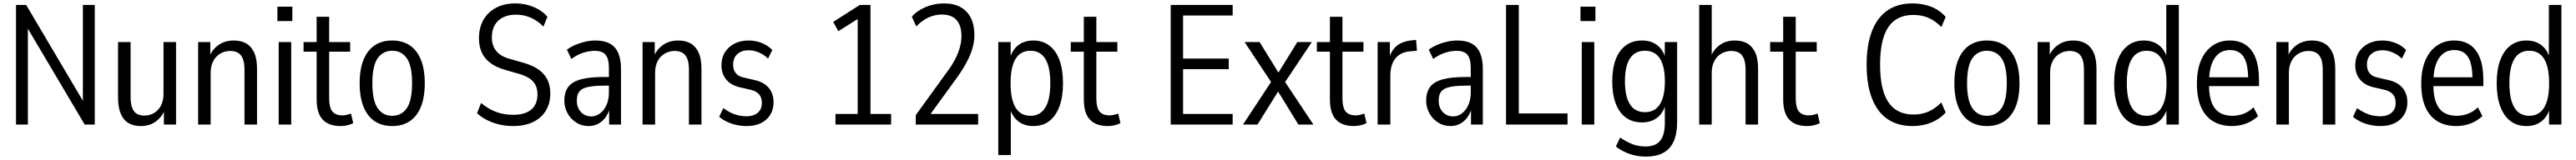

<svg xmlns="http://www.w3.org/2000/svg" viewBox="-20 -734 15156 943"><path d="M74.3 0V-705H133.9L496 -92.2H467.7V-705H537.6V0H478.2L115.4 -613.3H144.1V0Z M807.9 8.9Q767 8.9 737.1 -8.1Q707.2 -25.2 690.9 -62.6Q674.6 -100.1 674.6 -158.9V-486.3H748.3V-164.7Q748.3 -120.9 758.4 -96.5Q768.6 -72.1 786.8 -62.4Q805 -52.7 829.1 -52.7Q861 -52.7 886.4 -68Q911.9 -83.3 927 -111.8Q942.1 -140.4 942.1 -181.1V-486.3H1015.8V0H944.3V-95.2H952.5Q937.3 -49.2 899.8 -20.1Q862.3 8.9 807.9 8.9Z M1145.8 0V-486.3H1217.4V-391.3H1208.8Q1224.1 -437.6 1262.6 -466.5Q1301.1 -495.3 1356 -495.3Q1398.2 -495.3 1428.5 -478.1Q1458.7 -460.9 1475.5 -424.2Q1492.3 -387.5 1492.3 -327.7V0H1418.6V-321.4Q1418.6 -365.2 1408.2 -389.5Q1397.8 -413.7 1379 -423.7Q1360.1 -433.7 1335.3 -433.7Q1303.4 -433.7 1276.9 -418.6Q1250.4 -403.6 1235 -374.5Q1219.5 -345.5 1219.5 -304.8V0Z M1612.2 -610V-694.8H1700.1V-610ZM1619.8 0V-486.3H1693.5V0Z M1984.7 8.9Q1914 8.9 1878.5 -29.3Q1843 -67.6 1843 -148.6V-429.4H1766.2V-486.3H1843V-635H1916.7V-486.3H2040.3V-429.4H1916.7V-156.2Q1916.7 -99.8 1935.6 -76.9Q1954.5 -54 1995.4 -54Q2008.5 -54 2021.7 -57.4Q2035 -60.8 2045.4 -64.5L2058.4 -8.4Q2047.2 -1.5 2026.1 3.7Q2005 8.9 1984.7 8.9Z M2287.8 8.9Q2227.8 8.9 2185.1 -19.3Q2142.5 -47.5 2119.3 -103.7Q2096.2 -159.9 2096.2 -243.4Q2096.2 -326.7 2119.3 -382.8Q2142.5 -438.9 2185.1 -467.1Q2227.8 -495.3 2287.8 -495.3Q2347.7 -495.3 2390.4 -467.1Q2433 -438.9 2456.2 -382.8Q2479.3 -326.7 2479.3 -243.4Q2479.3 -159.9 2456.2 -103.7Q2433 -47.5 2390.4 -19.3Q2347.7 8.9 2287.8 8.9ZM2287.8 -51.5Q2342.9 -51.5 2373.7 -96.5Q2404.6 -141.5 2404.6 -243.9Q2404.6 -346.1 2373.7 -390.5Q2342.9 -434.9 2287.8 -434.9Q2233.1 -434.9 2202 -390.5Q2170.9 -346.1 2170.9 -243.9Q2170.9 -141.5 2202 -96.5Q2233.1 -51.5 2287.8 -51.5Z M2998.7 8.9Q2958.2 8.9 2919.5 0.1Q2880.7 -8.8 2846.8 -25.7Q2812.9 -42.7 2786.9 -66.5L2810.5 -127.1Q2838 -104.3 2867.7 -88.5Q2897.4 -72.7 2930.6 -65Q2963.9 -57.4 2999.5 -57.4Q3069.2 -57.4 3105.8 -88.1Q3142.4 -118.9 3142.4 -178Q3142.4 -209.3 3131.3 -232.1Q3120.1 -254.8 3096.3 -271.1Q3072.4 -287.4 3035.2 -298.3L2949.9 -322.8Q2873.9 -345.1 2836.1 -390.4Q2798.2 -435.7 2798.2 -508.8Q2798.2 -571.7 2824.7 -617.5Q2851.2 -663.4 2899.3 -688.6Q2947.3 -713.9 3011.9 -713.9Q3049.3 -713.9 3084.2 -704.8Q3119.2 -695.6 3148.9 -678.3Q3178.6 -661.1 3201 -635.5L3177.5 -577.2Q3142.9 -612.5 3102.4 -630Q3061.9 -647.6 3016 -647.6Q2971.9 -647.6 2939.9 -631.7Q2908 -615.7 2891 -586Q2873.9 -556.3 2873.9 -514.1Q2873.9 -466.3 2898.7 -435Q2923.4 -403.6 2972.4 -389L3057.7 -364.7Q3139.1 -341.9 3178.5 -297.6Q3217.9 -253.3 3217.9 -183.2Q3217.9 -124.2 3191.1 -80.8Q3164.3 -37.3 3115.2 -14.2Q3066 8.9 2998.7 8.9Z M3443.4 8.9Q3402.3 8.9 3369.7 -12.2Q3337.2 -33.3 3318.8 -67.4Q3300.4 -101.4 3300.4 -140.5Q3300.4 -191 3323.4 -221.7Q3346.5 -252.4 3397.7 -266.3Q3448.8 -280.3 3533.7 -280.3H3573.3V-229.4H3541.1Q3491.9 -229.4 3459.5 -224.8Q3427.1 -220.3 3408.4 -210.3Q3389.7 -200.3 3381.8 -183Q3374 -165.7 3374 -140.9Q3374 -99.7 3398 -73.8Q3422 -47.9 3459.7 -47.9Q3486.8 -47.9 3510.4 -65.6Q3534.1 -83.3 3548.4 -115.1Q3562.7 -146.8 3562.7 -188.8V-332.5Q3562.7 -386.4 3543.7 -410.4Q3524.7 -434.4 3479.4 -434.4Q3446.1 -434.4 3411.5 -423.2Q3376.9 -412.1 3341.6 -386.5L3315.6 -441.3Q3339 -458.6 3367 -470.3Q3395 -482.1 3425.2 -488.7Q3455.4 -495.3 3483.8 -495.3Q3535.6 -495.3 3568.7 -476.8Q3601.9 -458.3 3617.8 -421.2Q3633.8 -384.2 3633.8 -327V0H3564.1V-108.8H3571.5Q3563.2 -72 3544.8 -45.4Q3526.5 -18.9 3500.8 -5Q3475.1 8.9 3443.4 8.9Z M3760.8 0V-486.3H3832.4V-391.3H3823.8Q3839.1 -437.6 3877.6 -466.5Q3916.1 -495.3 3971 -495.3Q4013.2 -495.3 4043.5 -478.1Q4073.7 -460.9 4090.5 -424.2Q4107.3 -387.5 4107.3 -327.7V0H4033.6V-321.4Q4033.6 -365.2 4023.2 -389.5Q4012.8 -413.7 3994 -423.7Q3975.1 -433.7 3950.3 -433.7Q3918.4 -433.7 3891.9 -418.6Q3865.4 -403.6 3850 -374.5Q3834.5 -345.5 3834.5 -304.8V0Z M4373.9 8.9Q4342.1 8.9 4311.9 2.2Q4281.8 -4.5 4256.8 -16.6Q4231.8 -28.6 4211.8 -45.6L4235.7 -96.6Q4258.7 -80.2 4280.8 -69.4Q4302.9 -58.7 4325.6 -53.7Q4348.4 -48.7 4371.9 -48.7Q4414.1 -48.7 4438.4 -69.5Q4462.7 -90.4 4462.7 -127.3Q4462.7 -159.9 4445.7 -178.7Q4428.7 -197.6 4396.1 -205L4333.1 -219.5Q4280.4 -231.6 4252.7 -265.6Q4224.9 -299.7 4224.9 -348.2Q4224.9 -393.4 4245.3 -426Q4265.7 -458.6 4301.6 -477Q4337.5 -495.3 4384.4 -495.3Q4411.5 -495.3 4436.8 -488.8Q4462.1 -482.3 4484.3 -469.9Q4506.5 -457.5 4524.2 -439.2L4499 -388.5Q4481.9 -405.4 4463.1 -415.9Q4444.3 -426.4 4424.8 -432.2Q4405.4 -437.9 4385.4 -437.9Q4344 -437.9 4318.9 -415.6Q4293.7 -393.4 4293.7 -352.4Q4293.7 -323.3 4308.6 -303.6Q4323.4 -283.9 4356 -277L4419 -262.4Q4475.7 -249.8 4503.7 -215.5Q4531.6 -181.3 4531.6 -131.2Q4531.6 -89.2 4512.2 -57.4Q4492.8 -25.7 4457.4 -8.4Q4421.9 8.9 4373.9 8.9Z M4895.8 0V-62.4H5026.4V-641.9H5057.6L4912.5 -549.9L4882.5 -605L5039.3 -705H5101.6V-62.4H5223.1V0Z M5368.2 0V-55.5L5558.7 -319Q5581.8 -350.2 5599.2 -383.5Q5616.6 -416.9 5626.8 -451.7Q5637 -486.4 5637 -521Q5637 -583.3 5608.2 -615.8Q5579.5 -648.3 5521.7 -648.3Q5480.4 -648.3 5442.2 -630.6Q5404 -612.9 5371.4 -578.2L5344.9 -635.8Q5377.5 -672.6 5428.3 -693.3Q5479.1 -713.9 5534.5 -713.9Q5592.2 -713.9 5631.9 -692Q5671.6 -670 5692.4 -628.2Q5713.2 -586.4 5713.2 -528.2Q5713.2 -494.6 5704.9 -461.4Q5696.6 -428.2 5682 -396.2Q5667.4 -364.2 5648.6 -333.7Q5629.9 -303.1 5609.5 -275L5442 -44L5439.8 -62.4H5735.3V0Z M5853.8 180V-486.3H5926.6V-374.5H5917.6Q5930.7 -433.6 5967.2 -464.4Q6003.8 -495.3 6060.2 -495.3Q6115.3 -495.3 6154.3 -465.3Q6193.3 -435.3 6213.9 -379.5Q6234.5 -323.6 6234.5 -243.4Q6234.5 -163.9 6213.8 -107.5Q6193 -51 6154.5 -21Q6116 8.9 6060.4 8.9Q6003.8 8.9 5967.3 -22.2Q5930.9 -53.2 5917.6 -112.3H5927.5V180ZM6042.9 -51.5Q6100.8 -51.5 6130.3 -99.9Q6159.8 -148.2 6159.8 -243.4Q6159.8 -339.3 6130.3 -387.1Q6100.8 -434.9 6042.9 -434.9Q5984.8 -434.9 5955.4 -387Q5926.1 -339.1 5926.1 -243.4Q5926.1 -148.2 5955.4 -99.9Q5984.8 -51.5 6042.9 -51.5Z M6498.7 8.9Q6428 8.9 6392.5 -29.3Q6357 -67.6 6357 -148.6V-429.4H6280.2V-486.3H6357V-635H6430.7V-486.3H6554.3V-429.4H6430.7V-156.2Q6430.7 -99.8 6449.6 -76.9Q6468.5 -54 6509.4 -54Q6522.5 -54 6535.7 -57.4Q6549 -60.8 6559.4 -64.5L6572.4 -8.4Q6561.2 -1.5 6540.1 3.7Q6519 8.9 6498.7 8.9Z M6868.3 0V-705H7232.8V-642.5H6941.1V-388.9H7209.7V-326.4H6941.1V-62.5H7232.8V0Z M7293.7 0 7471.4 -270.2V-231.9L7302.8 -486.3H7391.3L7515.9 -283.7H7488.1L7613.4 -486.3H7698.8L7530.3 -234V-267.2L7707.8 0H7619.4L7487.6 -214.7H7512.6L7379.1 0Z M7946.7 8.9Q7876 8.9 7840.5 -29.3Q7805 -67.6 7805 -148.6V-429.4H7728.2V-486.3H7805V-635H7878.7V-486.3H8002.3V-429.4H7878.7V-156.2Q7878.7 -99.8 7897.6 -76.9Q7916.5 -54 7957.4 -54Q7970.5 -54 7983.7 -57.4Q7997 -60.8 8007.4 -64.5L8020.4 -8.4Q8009.2 -1.5 7988.1 3.7Q7967 8.9 7946.7 8.9Z M8085.8 0V-486.3H8157.8V-378.5H8149.8Q8163.2 -432.9 8195.4 -461.4Q8227.6 -489.8 8286.7 -496.3L8312 -498.8L8317.1 -435.2L8270.9 -430.8Q8219 -425.3 8189.7 -388.8Q8160.5 -352.3 8160.5 -286.6V0Z M8514.4 8.9Q8473.3 8.9 8440.7 -12.2Q8408.2 -33.3 8389.8 -67.4Q8371.4 -101.4 8371.4 -140.5Q8371.4 -191 8394.4 -221.7Q8417.5 -252.4 8468.7 -266.3Q8519.8 -280.3 8604.7 -280.3H8644.3V-229.4H8612.1Q8562.9 -229.4 8530.5 -224.8Q8498.1 -220.3 8479.4 -210.3Q8460.7 -200.3 8452.8 -183Q8445 -165.7 8445 -140.9Q8445 -99.7 8469 -73.8Q8493 -47.9 8530.7 -47.9Q8557.8 -47.9 8581.4 -65.6Q8605.1 -83.3 8619.4 -115.1Q8633.7 -146.8 8633.7 -188.8V-332.5Q8633.7 -386.4 8614.7 -410.4Q8595.7 -434.4 8550.4 -434.4Q8517.1 -434.4 8482.5 -423.2Q8447.9 -412.1 8412.6 -386.5L8386.6 -441.3Q8410 -458.6 8438 -470.3Q8466 -482.1 8496.2 -488.7Q8526.4 -495.3 8554.8 -495.3Q8606.6 -495.3 8639.7 -476.8Q8672.9 -458.3 8688.8 -421.2Q8704.8 -384.2 8704.8 -327V0H8635.1V-108.8H8642.5Q8634.2 -72 8615.8 -45.4Q8597.5 -18.9 8571.8 -5Q8546.1 8.9 8514.4 8.9Z M8841.3 0V-705H8916.4V-65.5H9203V0Z M9279.2 -610V-694.8H9367.1V-610ZM9286.8 0V-486.3H9360.5V0Z M9664 188.9Q9614.7 188.9 9570.5 174.1Q9526.4 159.2 9487.4 129.8L9512.5 76.6Q9539.3 94.7 9563.4 106.5Q9587.4 118.3 9611.6 123.8Q9635.8 129.3 9661.7 129.3Q9720.5 129.3 9748 95.7Q9775.5 62.2 9775.5 -9.2V-133.7H9783.8Q9771.5 -74.2 9734.4 -43.3Q9697.4 -12.5 9640.7 -12.5Q9586 -12.5 9546.7 -40.8Q9507.4 -69.2 9486.8 -123.5Q9466.2 -177.9 9466.2 -254.1Q9466.2 -330.9 9486.8 -384.6Q9507.4 -438.3 9546.8 -466.8Q9586.2 -495.3 9641 -495.3Q9698.1 -495.3 9734.9 -464.3Q9771.7 -433.3 9783.8 -374.3H9775.3V-486.3H9848V-14.4Q9848 53.3 9827.8 98.9Q9807.6 144.5 9766.7 166.7Q9725.8 188.9 9664 188.9ZM9658.5 -72.9Q9716.8 -72.9 9746.3 -118.9Q9775.8 -164.9 9775.8 -254.1Q9775.8 -344.1 9746.3 -389.5Q9716.8 -434.9 9658.5 -434.9Q9600.1 -434.9 9570.5 -389.6Q9540.9 -344.3 9540.9 -254.1Q9540.9 -164.7 9570.5 -118.8Q9600.1 -72.9 9658.5 -72.9Z M9977.8 0V-705H10051.5V-391.3H10043Q10058.3 -437.6 10095.7 -466.5Q10133.1 -495.3 10188 -495.3Q10230.2 -495.3 10260.5 -478.2Q10290.7 -461.2 10307.5 -424.5Q10324.3 -387.8 10324.3 -327.7V0H10250.6V-321.4Q10250.6 -365.2 10240.2 -389.5Q10229.8 -413.7 10211 -423.7Q10192.1 -433.7 10167.3 -433.7Q10135.4 -433.7 10108.9 -418.6Q10082.4 -403.6 10067 -374.5Q10051.5 -345.5 10051.5 -304.8V0Z M10613.7 8.9Q10543 8.9 10507.5 -29.3Q10472 -67.6 10472 -148.6V-429.4H10395.2V-486.3H10472V-635H10545.7V-486.3H10669.3V-429.4H10545.7V-156.2Q10545.7 -99.8 10564.6 -76.9Q10583.5 -54 10624.4 -54Q10637.5 -54 10650.7 -57.4Q10664 -60.8 10674.4 -64.5L10687.4 -8.4Q10676.2 -1.5 10655.1 3.7Q10634 8.9 10613.7 8.9Z M11232.8 8.9Q11145.2 8.9 11085.1 -32.8Q11024.9 -74.5 10993.9 -155.2Q10962.9 -235.9 10962.9 -352.2Q10962.9 -469.3 10994 -550Q11025.1 -630.8 11085.3 -672.4Q11145.5 -713.9 11233 -713.9Q11293.2 -713.9 11343.4 -694Q11393.6 -674.1 11428.1 -634.2L11402.6 -574.9Q11366.3 -611.6 11326.7 -628.8Q11287 -646 11238.3 -646Q11138.8 -646 11090.5 -574.1Q11042.1 -502.2 11042.1 -353Q11042.1 -204 11090.9 -131.5Q11139.6 -59 11239 -59Q11287 -59 11326.6 -76.2Q11366.1 -93.4 11402.3 -130.1L11428.1 -70.8Q11393.4 -32.2 11343.2 -11.6Q11293 8.9 11232.8 8.9Z M11670.8 8.9Q11610.8 8.9 11568.1 -19.3Q11525.5 -47.5 11502.3 -103.7Q11479.2 -159.9 11479.2 -243.4Q11479.2 -326.7 11502.3 -382.8Q11525.5 -438.9 11568.1 -467.1Q11610.8 -495.3 11670.8 -495.3Q11730.7 -495.3 11773.4 -467.1Q11816 -438.9 11839.2 -382.8Q11862.3 -326.7 11862.3 -243.4Q11862.3 -159.9 11839.2 -103.7Q11816 -47.5 11773.4 -19.3Q11730.7 8.9 11670.8 8.9ZM11670.8 -51.5Q11725.9 -51.5 11756.7 -96.5Q11787.6 -141.5 11787.6 -243.9Q11787.6 -346.1 11756.7 -390.5Q11725.9 -434.9 11670.8 -434.9Q11616.1 -434.9 11585 -390.5Q11553.9 -346.1 11553.9 -243.9Q11553.9 -141.5 11585 -96.5Q11616.1 -51.5 11670.8 -51.5Z M11968.8 0V-486.3H12040.4V-391.3H12031.8Q12047.1 -437.6 12085.6 -466.5Q12124.1 -495.3 12179 -495.3Q12221.2 -495.3 12251.5 -478.1Q12281.7 -460.9 12298.5 -424.2Q12315.3 -387.5 12315.3 -327.7V0H12241.6V-321.4Q12241.6 -365.2 12231.2 -389.5Q12220.8 -413.7 12202 -423.7Q12183.1 -433.7 12158.3 -433.7Q12126.4 -433.7 12099.9 -418.6Q12073.4 -403.6 12058 -374.5Q12042.5 -345.5 12042.5 -304.8V0Z M12593.2 8.9Q12538.7 8.9 12499.6 -21Q12460.4 -51 12439.8 -107.5Q12419.2 -163.9 12419.2 -243.4Q12419.2 -323.6 12439.9 -379.5Q12460.7 -435.3 12499.9 -465.3Q12539.2 -495.3 12593.5 -495.3Q12649.9 -495.3 12686.5 -464.4Q12723.1 -433.6 12735.6 -374.5H12726.1V-705H12799.8V0H12727.1V-112.3H12735.6Q12723.1 -52.8 12686.5 -21.9Q12649.9 8.9 12593.2 8.9ZM12610.8 -51.5Q12668.7 -51.5 12698.1 -99.9Q12727.6 -148.2 12727.6 -243.4Q12727.6 -339.1 12698.1 -387Q12668.7 -434.9 12610.8 -434.9Q12552.6 -434.9 12523.3 -387.1Q12493.9 -339.3 12493.9 -243.4Q12493.9 -148.2 12523.3 -99.9Q12552.6 -51.5 12610.8 -51.5Z M13112.6 8.9Q13049.4 8.9 13003.1 -18.2Q12956.8 -45.4 12931.5 -100.7Q12906.2 -156.1 12906.2 -241.6Q12906.2 -320.9 12929.9 -377.2Q12953.5 -433.6 12997.3 -464.4Q13041 -495.3 13099.8 -495.3Q13156.1 -495.3 13194.3 -468.8Q13232.6 -442.4 13252.1 -390.5Q13271.6 -338.5 13271.6 -262.6V-226.6H12963.9V-278.5H13221.4L13207.7 -264.3Q13207.7 -358.4 13181.2 -398.8Q13154.7 -439.1 13100.5 -439.1Q13062.1 -439.1 13034.7 -417.7Q13007.2 -396.3 12992.4 -354.4Q12977.6 -312.6 12977.6 -248.9V-233.6Q12977.6 -169.2 12993.4 -129.1Q13009.2 -89.1 13039.6 -70.3Q13070 -51.5 13114.5 -51.5Q13148.3 -51.5 13180.3 -63.3Q13212.2 -75.1 13239.3 -101.5L13266.2 -49.7Q13235.3 -20.9 13195.8 -6Q13156.3 8.9 13112.6 8.9Z M13373.8 0V-486.3H13445.4V-391.3H13436.8Q13452.1 -437.6 13490.6 -466.5Q13529.1 -495.3 13584 -495.3Q13626.2 -495.3 13656.5 -478.1Q13686.7 -460.9 13703.5 -424.2Q13720.3 -387.5 13720.3 -327.7V0H13646.6V-321.4Q13646.6 -365.2 13636.2 -389.5Q13625.8 -413.7 13607 -423.7Q13588.1 -433.7 13563.3 -433.7Q13531.4 -433.7 13504.9 -418.6Q13478.4 -403.6 13463 -374.5Q13447.5 -345.5 13447.5 -304.8V0Z M13986.9 8.9Q13955.1 8.9 13924.9 2.2Q13894.8 -4.5 13869.8 -16.6Q13844.8 -28.6 13824.8 -45.6L13848.7 -96.6Q13871.7 -80.2 13893.8 -69.4Q13915.9 -58.7 13938.6 -53.7Q13961.4 -48.7 13984.9 -48.7Q14027.1 -48.7 14051.4 -69.5Q14075.7 -90.4 14075.7 -127.3Q14075.7 -159.9 14058.7 -178.7Q14041.7 -197.6 14009.1 -205L13946.1 -219.5Q13893.4 -231.6 13865.7 -265.6Q13837.9 -299.7 13837.9 -348.2Q13837.9 -393.4 13858.3 -426Q13878.7 -458.6 13914.6 -477Q13950.5 -495.3 13997.4 -495.3Q14024.5 -495.3 14049.8 -488.8Q14075.1 -482.3 14097.3 -469.9Q14119.5 -457.5 14137.2 -439.2L14112 -388.5Q14094.9 -405.4 14076.1 -415.9Q14057.3 -426.4 14037.8 -432.2Q14018.4 -437.9 13998.4 -437.9Q13957 -437.9 13931.9 -415.6Q13906.7 -393.4 13906.7 -352.4Q13906.7 -323.3 13921.6 -303.6Q13936.4 -283.9 13969 -277L14032 -262.4Q14088.7 -249.8 14116.7 -215.5Q14144.6 -181.3 14144.6 -131.2Q14144.6 -89.2 14125.2 -57.4Q14105.8 -25.7 14070.4 -8.4Q14034.9 8.9 13986.9 8.9Z M14432.6 8.9Q14369.4 8.9 14323.1 -18.2Q14276.8 -45.4 14251.5 -100.7Q14226.2 -156.1 14226.2 -241.6Q14226.2 -320.9 14249.9 -377.2Q14273.5 -433.6 14317.3 -464.4Q14361 -495.3 14419.8 -495.3Q14476.1 -495.3 14514.3 -468.8Q14552.6 -442.4 14572.1 -390.5Q14591.6 -338.5 14591.6 -262.6V-226.6H14283.9V-278.5H14541.4L14527.7 -264.3Q14527.7 -358.4 14501.2 -398.8Q14474.7 -439.1 14420.5 -439.1Q14382.1 -439.1 14354.7 -417.7Q14327.2 -396.3 14312.4 -354.4Q14297.6 -312.6 14297.6 -248.9V-233.6Q14297.6 -169.2 14313.4 -129.1Q14329.2 -89.1 14359.6 -70.3Q14390 -51.5 14434.5 -51.5Q14468.3 -51.5 14500.3 -63.3Q14532.2 -75.1 14559.3 -101.5L14586.2 -49.7Q14555.3 -20.9 14515.8 -6Q14476.3 8.9 14432.6 8.9Z M14844.2 8.9Q14789.7 8.9 14750.6 -21Q14711.4 -51 14690.8 -107.5Q14670.2 -163.9 14670.2 -243.4Q14670.2 -323.6 14690.9 -379.5Q14711.7 -435.3 14750.9 -465.3Q14790.2 -495.3 14844.5 -495.3Q14900.9 -495.3 14937.5 -464.4Q14974.1 -433.6 14986.6 -374.5H14977.1V-705H15050.8V0H14978.1V-112.3H14986.6Q14974.1 -52.8 14937.5 -21.9Q14900.9 8.9 14844.2 8.9ZM14861.8 -51.5Q14919.7 -51.5 14949.1 -99.9Q14978.6 -148.2 14978.6 -243.4Q14978.6 -339.1 14949.1 -387Q14919.7 -434.9 14861.8 -434.9Q14803.6 -434.9 14774.3 -387.1Q14744.9 -339.3 14744.9 -243.4Q14744.9 -148.2 14774.3 -99.9Q14803.6 -51.5 14861.8 -51.5Z"/></svg>

Font: Nunito Sans 12pt ExtraLight Condensed
Style: Regular
Weight: 200
Width: 3
Version: Version 3.101;gftools[0.9.27]